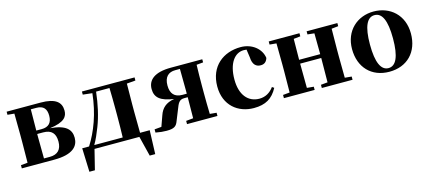

<svg xmlns="http://www.w3.org/2000/svg" viewBox="-56 -1078 4002 1786"><g transform="rotate(-15 1945.0 -185.0)"><path d="M97 0H346C530 0 583 -70 583 -148C583 -228 534 -281 384 -293C528 -312 557 -360 557 -417C557 -497 505 -546 361 -546H34V-516L99 -510C100 -451 101 -364 101 -308V-238C101 -182 100 -95 99 -37L34 -31V0ZM257 -509H310C378 -509 407 -474 407 -408C407 -341 375 -305 307 -305H255ZM255 -272H312C393 -272 428 -231 428 -153C428 -77 389 -36 314 -36H257L255 -238Z M759 -516 849 -506C829 -314 767 -154 691 -35H625L633 193H686L734 0H1014H1166L1214 193H1267L1275 -35H1182L1180 -238V-308L1182 -509L1266 -516V-546H759ZM1015 -35H741C768 -80 790 -133 812 -189C849 -284 873 -394 886 -511H1015C1017 -453 1018 -365 1018 -308V-238C1018 -181 1017 -93 1015 -35Z M1625 0H1918V-31L1854 -37C1852 -95 1851 -182 1851 -238V-308C1851 -364 1852 -451 1854 -510L1918 -516V-546H1616C1457 -546 1391 -487 1391 -400C1391 -317 1442 -275 1570 -257C1487 -243 1446 -203 1424 -138L1388 -37L1321 -31V0C1362 8 1395 11 1427 11C1501 11 1522 -7 1539 -54L1580 -156C1600 -207 1612 -240 1662 -240H1696L1694 -38L1625 -31ZM1696 -274H1654C1578 -274 1542 -316 1542 -394C1542 -477 1584 -513 1649 -513H1694L1696 -308Z M2266 17C2379 17 2447 -24 2496 -116L2477 -129C2443 -82 2396 -54 2338 -54C2228 -54 2158 -139 2158 -286C2158 -440 2223 -528 2312 -528C2321 -528 2330 -527 2339 -526L2350 -449C2353 -375 2388 -351 2430 -351C2464 -351 2486 -368 2497 -404C2485 -493 2401 -563 2291 -563C2125 -563 1987 -460 1987 -264C1987 -82 2114 17 2266 17Z M2923 -516 2988 -509C2989 -454 2990 -371 2990 -308H2787L2789 -509L2854 -516V-546H2558V-516L2623 -510C2624 -451 2625 -364 2625 -308V-238C2625 -182 2624 -95 2623 -37L2558 -31V0H2854V-31L2789 -37C2788 -95 2787 -186 2787 -271H2990C2990 -186 2989 -95 2988 -37L2923 -31V0H3219V-31L3154 -37L3152 -238V-308L3154 -509L3219 -516V-546H2923Z M3571 17C3742 17 3855 -97 3855 -276C3855 -455 3729 -563 3571 -563C3414 -563 3288 -453 3288 -276C3288 -100 3399 17 3571 17ZM3571 -18C3500 -18 3460 -100 3460 -274C3460 -449 3500 -528 3571 -528C3643 -528 3682 -449 3682 -274C3682 -100 3643 -18 3571 -18Z"/></g></svg>

Font: GenKiMin2 TW H
Style: Regular
Weight: 900
Version: Version 2.100;PS 2.1;hotconv 16.6.51;makeotf.lib2.5.65220 DE